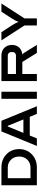

<svg xmlns="http://www.w3.org/2000/svg" viewBox="1064 -1604 540 2708"><g transform="rotate(-90 1334.0 -250.0)"><path d="M75.2 -500H325.2Q438 -500 511.5 -429.2Q585 -358.4 585 -250Q585 -142.1 511.2 -71Q437.5 0 325.2 0H75.2ZM174.8 -410.2V-89.8H325.2Q392.6 -89.8 436.3 -135Q480 -180.2 480 -250Q480 -318.8 436.3 -364.5Q392.6 -410.2 325.2 -410.2Z M735.8 0H629.4L834.5 -500H984.4L1189.5 0H1081.5L1040.5 -100.1H776.4ZM903.8 -410.2 813.5 -189.9H1003.4L913.6 -410.2Z M1294.4 -500H1394V0H1294.4Z M1644 0H1544.4V-500H1904.3Q1971.7 -500 2012.9 -458.7Q2054.2 -417.5 2054.2 -350.1Q2054.2 -290 2018.6 -251Q1982.9 -211.9 1923.3 -206.1Q1936 -191.4 1941.4 -182.1L2054.2 0H1941.4L1814.5 -205.1H1644ZM1644 -410.2V-294.9H1904.3Q1926.8 -294.9 1940.4 -308.8Q1954.1 -322.8 1954.1 -345.2V-359.9Q1954.1 -382.3 1940.4 -396.2Q1926.8 -410.2 1904.3 -410.2Z M2329.1 -174.8 2118.7 -500H2233.9L2332 -350.1Q2346.2 -328.1 2357.7 -305.4Q2369.1 -282.7 2373.5 -271.5L2377.9 -259.8H2379.9Q2393.6 -300.3 2425.8 -350.1L2522.9 -500H2638.7L2428.7 -174.8V0H2329.1Z"/></g></svg>

Font: Optician Sans
Style: Regular
Weight: 400
Designer: Fábio Duarte Martins, Simen Schikulski
Version: Version 1.002